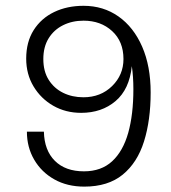

<svg xmlns="http://www.w3.org/2000/svg" viewBox="-20 -648 605 678"><path d="M277.5 11Q217.5 11 172 -14.5Q126.5 -40 100.8 -84Q75 -128 75 -183H135Q136.5 -117 173.8 -80Q211 -43 276.5 -43Q337.5 -43 376 -78.5Q414.5 -114 432.8 -179Q451 -244 451 -333Q451 -377.5 445.5 -414.5Q437 -332.5 388 -291Q339 -249.5 266.5 -249.5Q212 -249.5 168.2 -274.5Q124.5 -299.5 98.5 -342.8Q72.5 -386 72.5 -441Q72.5 -500 99 -541.8Q125.5 -583.5 171.2 -605.5Q217 -627.5 275 -627.5Q345 -627.5 398.5 -589.8Q452 -552 482 -483.2Q512 -414.5 512 -321.5Q512 -223.5 488.5 -148.5Q465 -73.5 413.2 -31.2Q361.5 11 277.5 11ZM274.5 -304.5Q335.5 -304.5 375.8 -344Q416 -383.5 416 -439.5Q416 -501.5 376 -538.2Q336 -575 275 -575Q235 -575 202.8 -559Q170.5 -543 151.8 -512.8Q133 -482.5 133 -439.5Q133 -396 152 -366Q171 -336 203 -320.2Q235 -304.5 274.5 -304.5Z"/></svg>

Font: Betina Sans Light
Style: Regular
Weight: 300
Designer: Jonathan Pinhorn (font) & Cristiano Sobral (main changes)
Version: Version 2.001;October 6, 2020;FontCreator 13.0.0.2681 64-bit